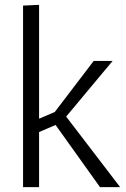

<svg xmlns="http://www.w3.org/2000/svg" viewBox="-20 -771 518 791"><path d="M75 -748 141 -751V-282L216 -314L190 -289L366 -520H444L237 -272V-311L475 0H392L192 -280L225 -263L141 -227V0H75Z"/></svg>

Font: Murecho Thin Light
Style: Regular
Weight: 300
Version: Version 1.010